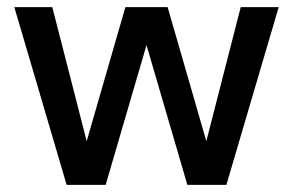

<svg xmlns="http://www.w3.org/2000/svg" viewBox="-20 -516 818 536"><path d="M166 0 20 -496H126L222 -122L330 -496H448L556 -122L652 -496H758L612 0H503L389 -390L275 0Z"/></svg>

Font: Ultramarine Medium
Style: Regular
Weight: 500
Designer: Colophon Foundry, Jonny Pinhorn
Foundry: Colophon Foundry
Version: Version 1.200; ttfautohint (v1.8.3)